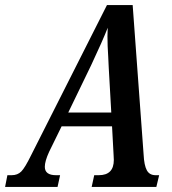

<svg xmlns="http://www.w3.org/2000/svg" viewBox="-60 -734 677 754"><path d="M565 -46 554 0H300L310 -46H328Q387 -46 387 -106L386 -127L380 -238H182L133 -138Q116 -101 116 -79Q116 -46 160 -46H176L166 0H-40L-31 -46H-14Q9 -46 23.5 -60.5Q38 -75 62 -124L360 -714H461L504 -127Q506 -85 516.5 -65.5Q527 -46 551 -46ZM377 -292 367 -469 365 -511Q362 -555 362 -592L363 -625Q344 -576 298 -478L208 -292Z"/></svg>

Font: Noto Serif CondSemiBold
Style: Italic
Weight: 600
Width: 3
Italic angle: -12°
Designer: Monotype Design Team
Foundry: Monotype Imaging Inc.
Version: Version 1.001